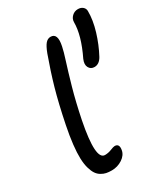

<svg xmlns="http://www.w3.org/2000/svg" viewBox="-201 -907 885 1011"><g transform="rotate(-30 241.5 -401.5)"><path d="M366.2 -505.9Q343.8 -505.9 333.5 -524.9Q323.2 -543.9 335.9 -573.2Q390.1 -684.6 390.1 -764.2Q390.1 -784.7 405.3 -799.3Q420.4 -814 441.9 -814Q460 -814 471.4 -804Q482.9 -793.9 482.9 -778.8Q483.4 -724.1 463.9 -659.7Q444.3 -595.2 414.1 -539.1Q395.5 -505.9 366.2 -505.9ZM172.9 11.2Q154.3 11.2 139.9 8.3Q125.5 5.4 110.6 -3.4Q95.7 -12.2 85.7 -27.1Q75.7 -42 68.6 -66.9Q61.5 -91.8 60.3 -125.7Q59.1 -159.7 64.5 -208.3Q69.8 -256.8 82 -316.9Q106 -435.5 130.1 -520Q154.3 -604.5 186 -691.9Q200.2 -729.5 213.4 -744.6Q226.6 -759.8 244.1 -759.8Q287.6 -759.8 272 -686Q266.6 -658.2 250.2 -607.7Q233.9 -557.1 210.9 -476.3Q188 -395.5 168 -296.9Q124.5 -77.1 182.1 -77.1Q202.6 -77.1 221.9 -85Q241.2 -92.8 249 -92.8Q277.8 -92.8 271 -55.2Q266.1 -26.9 237.1 -7.8Q208 11.2 172.9 11.2Z"/></g></svg>

Font: Shantell Sans Normal
Style: Italic
Weight: 400
Italic angle: -11.31°
Designer: Stephen Nixon, Anya Danilova, Shantell Martin
Foundry: Arrow Type
Version: Version 1.006;[559af2be0]